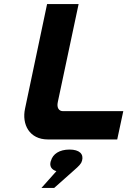

<svg xmlns="http://www.w3.org/2000/svg" viewBox="-20 -690 640 950"><path d="M213 -670 104 -153C87 -75 125 0 217 0H560L590 -140H292C271 -140 260 -157 266 -185L369 -670ZM185 240H248L347 152C370 132 382 120 385 107L386 105C395 72 373 50 324 50C274 50 241 72 232 106L231 108C224 132 234 149 259 157Z"/></svg>

Font: LT Wave Mono Black
Style: Italic
Weight: 900
Designer: Daniel Lyons
Version: Version 2.5 (Glyphs App)